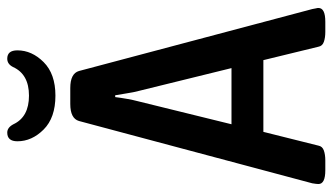

<svg xmlns="http://www.w3.org/2000/svg" viewBox="-214 -702 918 530"><g transform="rotate(-90 245.0 -437.0)"><path d="M40 2Q2 2 2 -17Q2 -22 4 -34L176 -678Q183 -702 223 -702H267Q307 -702 314 -678L485 -34Q486 -27 487 -23.5Q488 -20 488 -17Q488 2 450 2H422Q406 2 394.5 -2Q383 -6 381 -17L344 -169H146L108 -17Q106 -6 94.5 -2Q83 2 67 2ZM230 -513 167 -257H322L259 -513Q255 -528 252.5 -545Q250 -562 247 -578H242Q240 -562 237 -545Q234 -528 230 -513ZM246 -743Q185 -743 152.5 -775.5Q120 -808 120 -848Q120 -876 144 -876Q158 -876 167 -859Q187 -816 246 -816Q305 -816 325 -860Q333 -876 348 -876Q371 -876 371 -848Q371 -808 338.5 -775.5Q306 -743 246 -743Z"/></g></svg>

Font: Asap Condensed Medium
Style: Regular
Weight: 500
Width: 3
Designer: Pablo Cosgaya
Foundry: Omnibus-Type
Version: Version 3.001; ttfautohint (v1.8.4.7-5d5b)